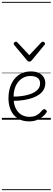

<svg xmlns="http://www.w3.org/2000/svg" viewBox="-20 -1287 566 2064"><path d="M293 18Q219 18 169.5 -15Q120 -48 95.5 -104Q71 -160 71 -229Q71 -294 88 -347.5Q105 -401 136.5 -439.5Q168 -478 212 -498.5Q256 -519 311 -519Q365 -519 399 -502Q433 -485 450 -456.5Q467 -428 467 -393Q467 -355 450 -324.5Q433 -294 402 -271.5Q371 -249 328 -234Q285 -219 232 -211Q179 -203 120 -203V-249Q165 -248 207.5 -253.5Q250 -259 287 -269.5Q324 -280 352 -297Q380 -314 395.5 -337Q411 -360 411 -390Q411 -430 383.5 -450Q356 -470 307 -470Q272 -470 239.5 -456Q207 -442 181.5 -413.5Q156 -385 141 -342Q126 -299 126 -240Q126 -168 149 -122Q172 -76 210.5 -53.5Q249 -31 296 -31Q335 -31 360.5 -42Q386 -53 404.5 -70Q423 -87 439 -106Q448 -114 455.5 -113.5Q463 -113 472 -107Q480 -101 483 -93Q486 -85 479 -77Q463 -53 436.5 -31Q410 -9 374 4.5Q338 18 293 18ZM440 -839Q448 -839 456 -832Q464 -825 464 -816Q464 -814 463 -810.5Q462 -807 458 -804L321 -638Q316 -632 310.5 -628.5Q305 -625 295 -625Q286 -625 281 -628.5Q276 -632 271 -638L132 -804Q130 -807 128.5 -810.5Q127 -814 127 -816Q127 -825 135 -832Q143 -839 151 -839Q155 -839 159 -837Q163 -835 167 -831L295 -694L424 -831Q428 -835 431.5 -837Q435 -839 440 -839ZM0 747H526V757H0ZM0 -20H526V0H0ZM0 -505H526V-500H0ZM0 -1267H526V-1257H0Z"/></svg>

Font: Playwrite VN Guides
Style: Regular
Weight: 400
Designer: Veronika Burian, José Scaglione
Foundry: TypeTogether
Version: Version 1.003